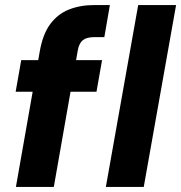

<svg xmlns="http://www.w3.org/2000/svg" viewBox="-20 -740 717 760"><path d="M43 0 138 -540Q150 -606 179.5 -645.5Q209 -685 253.5 -702.5Q298 -720 353 -720H415L393 -593H353Q323 -593 308 -581Q293 -569 288 -541L193 0ZM42 -377 64 -502H384L362 -377ZM399 0 527 -720H677L549 0Z"/></svg>

Font: DM Sans 16pt Black
Style: Italic
Weight: 900
Italic angle: -10°
Version: Version 4.004;gftools[0.9.30]